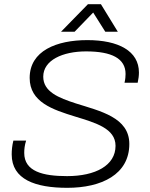

<svg xmlns="http://www.w3.org/2000/svg" viewBox="-20 -888 717 919"><path d="M272 -736H337L426 -828L484 -736H544L463 -868H401ZM302 11C466 11 599 -53 599 -199C599 -326 460 -356 343 -393C260 -420 187 -449 187 -521C187 -600 280 -642 392 -642C515 -642 581 -608 581 -534C581 -523 580 -509 576 -492H639C643 -510 645 -526 645 -541C645 -644 547 -696 398 -696C251 -696 122 -645 122 -515C122 -399 233 -363 340 -330C438 -300 533 -273 533 -190C533 -96 437 -45 301 -45C186 -45 96 -67 96 -156C96 -174 98 -193 105 -215H44C38 -191 36 -169 36 -149C36 -29 149 11 302 11Z"/></svg>

Font: Archivo ExtraLight
Style: Italic
Weight: 200
Italic angle: -10°
Designer: Hector Gatti
Foundry: Omnibus-Type
Version: Version 2.001